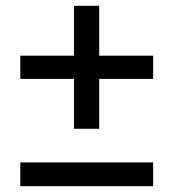

<svg xmlns="http://www.w3.org/2000/svg" viewBox="-20 -660 598 662"><path d="M235 -216V-388H50V-468H235V-640H322V-468H508V-388H322V-216ZM50 -18V-100H508V-18Z"/></svg>

Font: MuseoModerno SemiBold
Style: Regular
Weight: 400
Version: Version 1.001